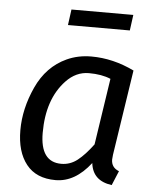

<svg xmlns="http://www.w3.org/2000/svg" viewBox="-53 -781 675 838"><g transform="rotate(5 284.5 -362.0)"><path d="M226.6 -419.9Q147.9 -336.9 147.9 -189Q147.9 -61 240.2 -61Q279.3 -61 311 -85.9Q342.8 -110.8 377.9 -158.2L421.9 -449.2Q382.8 -465.8 326.4 -465.8Q270 -465.8 226.6 -419.9ZM331.1 -539.1Q426.3 -539.1 519 -494.1L461.9 -120.1Q460 -104 460 -99.1Q460 -64 494.1 -50.8L467.8 12.2Q383.8 1 375 -76.2Q307.1 11.7 221.9 12Q136.7 12.2 93.3 -42.5Q49.8 -97.2 49.8 -191.9Q49.8 -286.6 93.3 -381.6Q136.7 -476.6 223.6 -516.6Q272.5 -539.1 331.1 -539.1ZM216.8 -667 226.1 -735.8H497.1L487.8 -667Z"/></g></svg>

Font: FiraSans-Italic
Style: Italic
Weight: 400
Italic angle: -8°
Designer: Carrois Corporate & Edenspiekermann AG
Foundry: Carrois Corporate GbR & Edenspiekermann AG
Version: Version 3.106;PS 003.106;hotconv 1.0.70;makeotf.lib2.5.58329